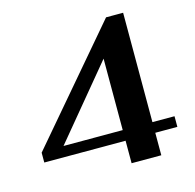

<svg xmlns="http://www.w3.org/2000/svg" viewBox="-104 -817 938 924"><g transform="rotate(-15 365.0 -355.0)"><path d="M440 -112H35V-161L503 -710H588V-165H698V-112H588V0H440ZM440 -165V-521L145 -165Z"/></g></svg>

Font: Fahkwang SemiBold
Style: Regular
Weight: 600
Designer: Suppakit Chalermlarp | Katatrad Co.,Ltd.
Foundry: Cadson Demak Co.,Ltd.
Version: Version 1.000; ttfautohint (v1.6)